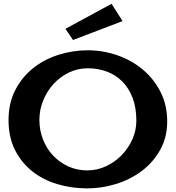

<svg xmlns="http://www.w3.org/2000/svg" viewBox="-20 -993 935 1021"><path d="M447.3 -725.6Q527.3 -725.6 603.5 -699.2Q679.7 -672.9 738.8 -623.5Q797.9 -574.2 833.5 -504.4Q869.1 -434.6 869.1 -347.7Q869.1 -261.7 831.5 -195.3Q793.9 -128.9 733.4 -83.5Q672.9 -38.1 596.7 -14.6Q520.5 8.8 443.4 8.8Q359.4 8.8 283.7 -14.2Q208 -37.1 150.9 -82.5Q93.8 -127.9 59.6 -195.8Q25.4 -263.7 25.4 -354.5Q25.4 -444.3 61 -513.7Q96.7 -583 155.3 -629.9Q213.9 -676.8 290 -701.2Q366.2 -725.6 447.3 -725.6ZM189.5 -355.5Q189.5 -300.8 208.5 -252Q227.5 -203.1 261.7 -166.5Q295.9 -129.9 342.3 -108.4Q388.7 -86.9 444.3 -86.9Q496.1 -86.9 543.5 -108.9Q590.8 -130.9 626.5 -167.5Q662.1 -204.1 683.6 -251.5Q705.1 -298.8 705.1 -350.6Q705.1 -421.9 684.6 -474.1Q664.1 -526.4 628.9 -561Q593.8 -595.7 546.9 -612.8Q500 -629.9 447.3 -629.9Q392.6 -629.9 345.7 -606.9Q298.8 -584 264.2 -545.9Q229.5 -507.8 209.5 -458.5Q189.5 -409.2 189.5 -355.5ZM573.2 -972.7 631.8 -880.9 368.2 -780.3 328.1 -839.8Z"/></svg>

Font: Cherry Cream Soda
Style: Regular
Weight: 400
Designer: Font Diner, Inc
Foundry: Font Diner, Inc
Version: Version 1.000